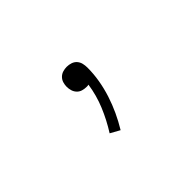

<svg xmlns="http://www.w3.org/2000/svg" viewBox="-46 -291 692 692"><g transform="rotate(-45 300.0 55.5)"><path d="M276 205 240 185Q266 144 284.5 99.5Q303 55 310 7Q307 8 304.5 8Q302 8 299 8Q289 8 279 5Q269 2 262 -5.5Q255 -13 252 -23Q249 -33 249 -43Q249 -53 252 -63Q255 -73 262.5 -80.5Q270 -88 280 -91Q290 -94 300 -94Q311 -94 321.5 -90.5Q332 -87 339 -79Q346 -71 348.5 -60.5Q351 -50 351 -39Q351 -7 345.5 25Q340 57 330 88Q320 119 306.5 148Q293 177 276 205Z"/></g></svg>

Font: Iosevka Curly Slab XLtEx
Style: Regular
Weight: 200
Width: 7
Monospace: yes
Designer: Belleve Invis
Foundry: Belleve Invis
Version: Version 11.1.0; ttfautohint (v1.8.3)